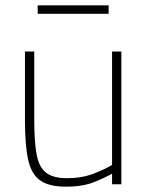

<svg xmlns="http://www.w3.org/2000/svg" viewBox="-20 -694 556 723"><path d="M227 9Q165 9 131.5 -14.5Q98 -38 86 -92.5Q74 -147 74 -240V-500H109V-242Q109 -160 118 -112Q127 -64 153.5 -43.5Q180 -23 232 -23Q288 -23 332 -40Q376 -57 402 -73V-500H437V0H402V-40Q376 -25 333.5 -8Q291 9 227 9ZM122 -642V-674H389V-642Z"/></svg>

Font: Cairo Play ExtraLight
Style: Regular
Weight: 250
Version: Version 3.119